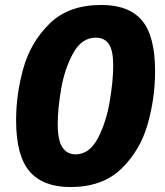

<svg xmlns="http://www.w3.org/2000/svg" viewBox="-20 -741 665 775"><path d="M45 -256Q45 -361 74.5 -466Q104 -571 180.5 -646Q257 -721 389 -721Q500 -721 553 -658.5Q606 -596 606 -453Q606 -345 576 -239.5Q546 -134 470 -60Q394 14 264 14Q154 14 99.5 -49Q45 -112 45 -256ZM437 -476Q437 -537 419.5 -563Q402 -589 367 -589Q310 -589 275.5 -526.5Q241 -464 227 -383Q213 -302 213 -241Q213 -174 232 -146Q251 -118 285 -118Q341 -118 375 -183Q409 -248 423 -332Q437 -416 437 -476Z"/></svg>

Font: Bitter Pro ExtraBold
Style: Italic
Weight: 800
Italic angle: -9°
Designer: Sol Matas, and Bitter project Authors
Foundry: Sol Matas
Version: Version 1.010